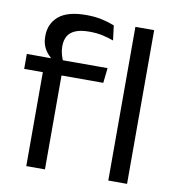

<svg xmlns="http://www.w3.org/2000/svg" viewBox="-77 -746 748 815"><g transform="rotate(10 296.5 -338.0)"><path d="M230 -675.8Q267.6 -675.8 297.4 -669.2Q327.2 -662.7 352.2 -652.6L360.2 -589.1Q335.7 -597.8 310.8 -603.2Q286 -608.5 255.1 -608.5Q217.5 -608.5 194.8 -598.7Q172.2 -588.9 162.2 -571.1Q152.3 -553.3 152.3 -528.5V-526.2Q152.3 -508.5 156.9 -492.7Q161.5 -476.8 167 -464.1L112.4 -462V-471.8Q96.8 -484.1 85.3 -505.4Q73.7 -526.8 73.7 -555.6V-558.1Q73.7 -611.4 111.7 -643.6Q149.6 -675.8 230 -675.8ZM90.1 0V-444.7H170.6V0ZM9.7 -404.8V-469.4L121.1 -469L153.8 -469.4H357.8L350.6 -404.8ZM443.6 0V-662.5H524.5V0Z"/></g></svg>

Font: Anek Odia Medium
Style: Regular
Weight: 500
Designer: Yesha Goshar & Mahesh Sahu (Odia), Yesha Goshar (Latin)
Foundry: Ek Type
Version: Version 1.003